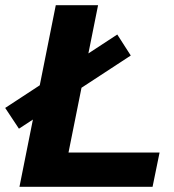

<svg xmlns="http://www.w3.org/2000/svg" viewBox="-33 -720 670 740"><path d="M182 -700H345L231 -132H582L555 0H42ZM-13 -304 419 -587 471 -506 40 -224Z"/></svg>

Font: Idrija
Style: Bold Italic
Weight: 700
Italic angle: -11.3°
Designer: Julieta Ulanovsky
Foundry: Julieta Ulanovsky
Version: Version 7.200